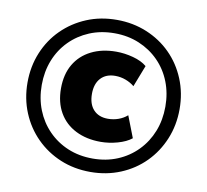

<svg xmlns="http://www.w3.org/2000/svg" viewBox="-80 -804 975 904"><g transform="rotate(10 407.5 -352.5)"><path d="M408 11Q330 11 264 -16.5Q198 -44 148.5 -93.5Q99 -143 71.5 -209.5Q44 -276 44 -353Q44 -430 71.5 -496.5Q99 -563 148.5 -612Q198 -661 264 -688.5Q330 -716 408 -716Q485 -716 551.5 -688.5Q618 -661 667 -612Q716 -563 743.5 -496.5Q771 -430 771 -353Q771 -276 743.5 -209.5Q716 -143 667 -93.5Q618 -44 551.5 -16.5Q485 11 408 11ZM431 -137Q363 -137 311.5 -163Q260 -189 232 -237.5Q204 -286 204 -353Q204 -420 232 -468Q260 -516 311.5 -542Q363 -568 431 -568Q471 -568 512 -557Q553 -546 578 -525L538 -422Q520 -437 496 -446Q472 -455 446 -455Q402 -455 377 -428Q352 -401 352 -353Q352 -304 377 -277Q402 -250 446 -250Q472 -250 496 -258.5Q520 -267 538 -283L578 -180Q553 -160 512 -148.5Q471 -137 431 -137ZM408 -53Q472 -53 526 -75.5Q580 -98 620 -139Q660 -180 681.5 -234.5Q703 -289 703 -353Q703 -417 681.5 -471.5Q660 -526 620 -566.5Q580 -607 526 -629.5Q472 -652 408 -652Q343 -652 289 -629.5Q235 -607 195 -566.5Q155 -526 133.5 -471.5Q112 -417 112 -353Q112 -289 133.5 -234.5Q155 -180 195 -139Q235 -98 289 -75.5Q343 -53 408 -53Z"/></g></svg>

Font: Nunito Sans 11pt Black
Style: Regular
Weight: 900
Version: Version 3.101;gftools[0.9.27]